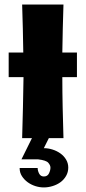

<svg xmlns="http://www.w3.org/2000/svg" viewBox="-20 -605 375 841"><path d="M120 0H77Q81 -133 83 -267H18V-375H82Q81 -428 80 -480Q79 -532 77 -585H258Q256 -532 255 -480Q254 -428 253 -375H317V-267H253Q253 -200 254.5 -133.5Q256 -67 258 0H194L172 44Q191 44 210 50Q229 56 244.5 67Q260 78 269.5 94Q279 110 279 129Q279 149 269.5 165.5Q260 182 245 193Q230 204 210.5 210Q191 216 172 216Q153 216 134.5 210Q116 204 101 193Q86 182 76 166.5Q66 151 66 131H145Q145 143 151.5 155.5Q158 168 172 168Q188 168 194.5 154.5Q201 141 201 129Q201 119 191.5 108Q182 97 147 93H74Z"/></svg>

Font: CAT Rhythmus
Style: Regular
Weight: 400
Designer: Peter Wiegel nach alter Vorlage
Foundry: Peter Wiegel
Version: 1.000